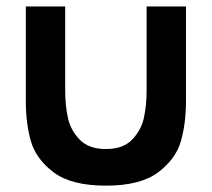

<svg xmlns="http://www.w3.org/2000/svg" viewBox="-20 -560 656 595"><path d="M60 -246.8V-540H182V-279.8Q182 -233 190.5 -194.7Q198.9 -156.3 227 -127.2Q255 -98.2 308.2 -98.2Q361.3 -98.2 389.4 -127.2Q417.4 -156.3 425.9 -194.7Q434.3 -233 434.3 -279.8V-540H556.3V-246.8Q556.3 -177.3 540.5 -122.2Q524.7 -67.1 470 -25.9Q415.3 15.3 308.2 15.3Q201 15.3 146.3 -25.9Q91.7 -67.1 75.8 -122.2Q60 -177.3 60 -246.8Z"/></svg>

Font: Vela Sans GX ExtLt
Style: Regular
Weight: 200
Designer: Principal design: Mikhail Sharanda - project Manrope.
Design modification: Ravid Balaliev
Foundry: Mikhail Sharanda
Version: Version 1.001